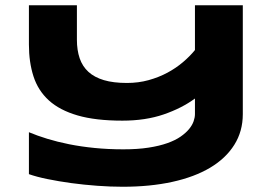

<svg xmlns="http://www.w3.org/2000/svg" viewBox="-20 -691 1047 729"><path d="M901.9 -257.8Q901.9 -192.4 869.6 -141.1Q837.4 -89.8 778.1 -54.4Q718.8 -19 634.5 -0.5Q550.3 18.1 445.8 18.1Q399.9 18.1 349.4 14.4Q298.8 10.7 250.7 4.2Q202.6 -2.4 160.6 -11Q118.7 -19.5 89.8 -29.8V-189Q121.1 -175.8 159.4 -164.1Q197.8 -152.3 242.7 -143.3Q287.6 -134.3 339.1 -129.2Q390.6 -124 448.2 -124Q502.4 -124 543.7 -130.4Q585 -136.7 615.2 -147.5Q645.5 -158.2 665.5 -172.1Q685.5 -186 697.8 -200.9Q710 -215.8 715.1 -230.5Q720.2 -245.1 720.2 -257.8V-316.9Q670.4 -280.3 601.6 -256.6Q532.7 -232.9 444.8 -232.9Q342.8 -232.9 274.7 -252.7Q206.5 -272.5 165.5 -309.8Q124.5 -347.2 107.2 -400.9Q89.8 -454.6 89.8 -522V-670.9H272V-540Q272 -500.5 282.5 -469.7Q293 -439 315.7 -418.2Q338.4 -397.5 374.5 -386.7Q410.6 -376 461.9 -376Q505.4 -376 544.2 -386.7Q583 -397.5 615.7 -415Q648.4 -432.6 674.8 -455.1Q701.2 -477.5 720.2 -501V-670.9H901.9Z"/></svg>

Font: REH Gaming
Style: Gaming
Weight: 700
Designer: Astigmatic (AOETI)
Foundry: Astigmatic (AOETI)
Version: Version 1.001 2011